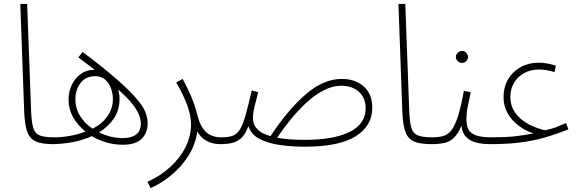

<svg xmlns="http://www.w3.org/2000/svg" viewBox="-20 -733 2952 983"><path d="M252 5Q195 5 164 -8.5Q133 -22 120 -57Q107 -92 104 -157L84 -713H119L139 -172Q141 -111 149.5 -80.5Q158 -50 182.5 -40Q207 -30 257 -30Q267 -30 271 -25Q275 -20 275 -13Q275 -6 269 -0.5Q263 5 252 5Z M609 8Q566 8 525.5 -3.5Q485 -15 450 -36Q406 -16 355 -6Q304 4 252 5L257 -30Q296 -30 336.5 -37Q377 -44 418 -59Q379 -90 355 -132Q331 -174 331 -223Q331 -264 347.5 -298.5Q364 -333 394 -354.5Q424 -376 465 -376Q427 -405 381 -439L403 -467Q512 -385 578 -327Q644 -269 678.5 -228.5Q713 -188 724.5 -158.5Q736 -129 736 -102Q736 -53 705.5 -22.5Q675 8 609 8ZM366 -225Q366 -177 390.5 -138.5Q415 -100 454 -74Q503 -99 530.5 -138.5Q558 -178 558 -226Q558 -253 548.5 -280Q539 -307 519 -325Q499 -343 467 -343Q418 -343 392 -307.5Q366 -272 366 -225ZM592 -226Q592 -169 563 -126.5Q534 -84 487 -55Q546 -26 610 -26Q652 -26 676.5 -44Q701 -62 701 -101Q701 -122 691.5 -146Q682 -170 657 -201.5Q632 -233 585 -275Q592 -252 592 -226Z M751 230 735 198Q801 168 851.5 122Q902 76 930 20Q958 -36 958 -95Q958 -143 937.5 -197.5Q917 -252 882 -311L915 -329Q943 -278 961.5 -232.5Q980 -187 990 -146Q1003 -90 1032 -60Q1061 -30 1114 -30Q1124 -30 1128 -25Q1132 -20 1132 -13Q1132 -6 1126 -0.5Q1120 5 1109 5Q1066 5 1036 -12.5Q1006 -30 990 -60Q981 8 944 65.5Q907 123 855.5 165Q804 207 751 230Z M1540 18Q1472 18 1410.5 9Q1349 0 1306.5 -23Q1264 -46 1252 -88Q1237 -47 1216.5 -27.5Q1196 -8 1169.5 -1.5Q1143 5 1109 5L1114 -30Q1147 -30 1169 -37Q1191 -44 1206.5 -67.5Q1222 -91 1236 -139Q1250 -187 1269 -270L1302 -261Q1295 -234 1285 -194.5Q1275 -155 1275 -128Q1275 -96 1296.5 -72.5Q1318 -49 1365 -36Q1453 -170 1544.5 -249.5Q1636 -329 1730 -329Q1798 -329 1842 -290.5Q1886 -252 1886 -182Q1886 -89 1801.5 -35.5Q1717 18 1540 18ZM1727 -294Q1683 -294 1638 -271Q1593 -248 1550.5 -209Q1508 -170 1469.5 -123Q1431 -76 1399 -28Q1456 -17 1541 -17Q1689 -17 1770.5 -58Q1852 -99 1852 -178Q1852 -231 1818 -262.5Q1784 -294 1727 -294Z M2188 5Q2131 5 2100 -8.5Q2069 -22 2056 -57Q2043 -92 2040 -157L2020 -713H2055L2075 -172Q2077 -111 2085.5 -80.5Q2094 -50 2118.5 -40Q2143 -30 2193 -30Q2203 -30 2207 -25Q2211 -20 2211 -13Q2211 -6 2205 -0.5Q2199 5 2188 5Z M2346 -411Q2333 -411 2323.5 -420Q2314 -429 2314 -441Q2314 -454 2323.5 -463Q2333 -472 2346 -472Q2358 -472 2367 -463Q2376 -454 2376 -441Q2376 -429 2367 -420Q2358 -411 2346 -411Z M2188 5 2193 -30Q2225 -30 2249 -36.5Q2273 -43 2291 -66Q2309 -89 2324.5 -137Q2340 -185 2355 -268L2390 -261Q2380 -212 2374 -183Q2368 -154 2368 -123Q2368 -95 2376.5 -74Q2385 -53 2413 -41.5Q2441 -30 2498 -30Q2508 -30 2512 -25Q2516 -20 2516 -13Q2516 -6 2510 -0.5Q2504 5 2493 5Q2417 5 2381.5 -19Q2346 -43 2343 -90Q2325 -48 2304 -27.5Q2283 -7 2254.5 -1Q2226 5 2188 5Z M2493 5 2498 -30Q2571 -30 2619 -35.5Q2667 -41 2711 -50Q2671 -63 2636 -89Q2601 -115 2579.5 -152Q2558 -189 2558 -236Q2558 -286 2580.5 -325.5Q2603 -365 2644 -388.5Q2685 -412 2740 -412Q2762 -412 2784.5 -407.5Q2807 -403 2826 -397L2819 -364Q2800 -370 2779.5 -373.5Q2759 -377 2739 -377Q2697 -377 2664 -359Q2631 -341 2612 -309.5Q2593 -278 2593 -237Q2593 -194 2613 -163Q2633 -132 2662.5 -112Q2692 -92 2721.5 -81Q2751 -70 2770 -66Q2791 -71 2803 -74Q2815 -77 2830 -83Q2845 -89 2878 -103L2890 -71Q2826 -45 2765.5 -28Q2705 -11 2639 -3Q2573 5 2493 5Z"/></svg>

Font: Noto Sans Arabic SemCond ExtLt
Style: Regular
Weight: 200
Width: 4
Designer: Monotype Design Team, Nadine Chahine, Nizar Qandah and Khaled Hosny
Foundry: Monotype Imaging Inc.
Version: Version 2.012; ttfautohint (v1.8.4.7-5d5b)